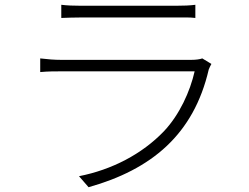

<svg xmlns="http://www.w3.org/2000/svg" viewBox="-20 -751 1040 802"><path d="M236 -676C263 -677 288 -678 317 -678H715C747 -678 773 -679 796 -676V-731C773 -728 747 -727 716 -727H317C286 -727 261 -728 236 -731ZM825 -507C814 -503 797 -501 780 -501H234C209 -501 180 -503 148 -507V-450C180 -453 211 -453 234 -453H793C774 -369 730 -272 665 -203C573 -107 447 -42 310 -15L350 31C613 -43 789 -189 852 -461C855 -468 859 -477 863 -484Z"/></svg>

Font: Spoqa Han Sans Neo Light
Style: Regular
Weight: 300
Designer: [Spoqa Han Sans Neo] Dong-huui Kim  Younghwa Kang  Yujin Lee  [Noto Sans] Ryoko NISHIZUKA  (kana & ideographs); Paul D. 
Foundry: Spoqa (http://www.spoqa-han-sans.com)
Version: Version 1.000